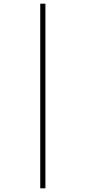

<svg xmlns="http://www.w3.org/2000/svg" viewBox="-20 -780 463 1040"><path d="M198 240V-760H226V240Z"/></svg>

Font: Noto Serif Georgian ExtraCondensed Thin
Style: Regular
Weight: 100
Width: 2
Designer: Monotype Design Team, Akaki Razmadze
Foundry: Google LLC
Version: Version 2.003; ttfautohint (v1.8.4.7-5d5b)